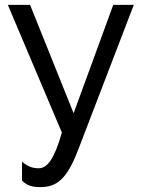

<svg xmlns="http://www.w3.org/2000/svg" viewBox="-20 -542 585 785"><path d="M70 196C89 216 110 223 145 223C213 223 254 189 299 72L527 -522H443L281 -79L103 -522H12L233 0C202 109 173 146 138 146C114 146 93 139 70 119Z"/></svg>

Font: Raleway Med
Style: Regular
Weight: 500
Designer: Matt McInerney, Pablo Impallari, Rodrigo Fuenzalida
Foundry: Matt McInerney, Pablo Impallari, Rodrigo Fuenzalida
Version: Version 3.00 July 28, 2015